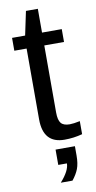

<svg xmlns="http://www.w3.org/2000/svg" viewBox="-96 -687 469 940"><g transform="rotate(-10 139.0 -217.0)"><path d="M271 -68.8V-3.9Q228 7.8 182.1 7.8Q76.2 7.8 76.2 -111.8V-463.9H15.1V-527.8H80.1L105 -646H164.1V-527.8H262.2V-463.9H164.1V-130.9Q164.1 -92.8 176.8 -77.4Q189.5 -62 220.2 -62Q238.8 -62 271 -68.8ZM226.1 47.9V94.2Q226.1 134.3 216.1 160.2Q206.1 186 185.1 211.9H127Q172.9 160.6 172.9 124H129.9V47.9Z"/></g></svg>

Font: Libra Sans Modern
Style: Regular
Weight: 400
Foundry: Stefan Peev, Context Ltd
Version: Version 1.000